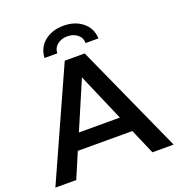

<svg xmlns="http://www.w3.org/2000/svg" viewBox="-162 -1029 1073 1158"><g transform="rotate(-20 374.5 -450.5)"><path d="M548 -162H198L129 0H-5L310 -700H438L754 0H618ZM505 -264 373 -570 242 -264ZM374 -901Q447 -901 495.5 -862Q544 -823 547 -757H465Q464 -792 438 -812.5Q412 -833 374 -833Q336 -833 310 -812.5Q284 -792 283 -757H201Q204 -823 252.5 -862Q301 -901 374 -901Z"/></g></svg>

Font: APTA Sans SemiBold
Style: Bold
Weight: 600
Version: Version 7.200